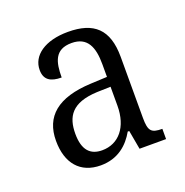

<svg xmlns="http://www.w3.org/2000/svg" viewBox="-74 -787 458 476"><g transform="rotate(-20 154.5 -549.5)"><path d="M116 -380C162 -380 190 -406 207 -436H211L220 -386H290V-413C261 -413 254 -420 254 -455V-616C254 -689 220 -719 152 -719C91 -719 54 -692 54 -654C54 -628 70 -618 99 -618C99 -658 106 -690 151 -690C193 -690 205 -659 205 -615V-581L162 -579C73 -575 32 -539 32 -475C32 -416 62 -380 116 -380ZM132 -414C101 -414 83 -432 83 -475C83 -520 101 -551 169 -554L205 -555V-505C205 -449 176 -414 132 -414Z"/></g></svg>

Font: Noto Serif Georgian Condensed Light
Style: Regular
Weight: 300
Width: 3
Designer: Monotype Design Team, Akaki Razmadze
Foundry: Google LLC
Version: Version 2.003